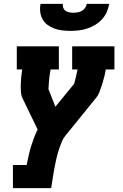

<svg xmlns="http://www.w3.org/2000/svg" viewBox="-20 -770 640 995"><path d="M47 205V85H118Q123 62 128 38.5Q133 15 140 -8Q147 -31 155.5 -54Q164 -77 175 -99L98 -258Q90 -274 88.5 -293.5Q87 -313 87.5 -332.5Q88 -352 90 -371.5Q92 -391 95 -410H67V-530H285V-410H242Q238 -388 235.5 -365.5Q233 -343 232 -320Q231 -318 231.5 -315.5Q232 -313 231 -310Q231 -310 231 -309.5Q231 -309 231 -309Q231 -308 231 -307.5Q231 -307 232 -306L267 -217L362 -333Q366 -339 367 -345.5Q368 -352 370 -358.5Q372 -365 373.5 -371.5Q375 -378 376.5 -384.5Q378 -391 379 -397.5Q380 -404 382 -410H354V-530H573V-410H528Q525 -390 520 -370.5Q515 -351 509 -332Q503 -313 495.5 -293.5Q488 -274 474 -258L319 -67Q308 -54 301.5 -38.5Q295 -23 289.5 -7.5Q284 8 279.5 23.5Q275 39 271.5 55Q268 71 265 86.5Q262 102 259 118L245 205ZM345 -610Q324 -610 302.5 -612.5Q281 -615 262 -622Q243 -629 227 -640.5Q211 -652 201 -669.5Q191 -687 188.5 -708Q186 -729 190 -750H306Q304 -739 308 -729Q312 -719 320 -713.5Q328 -708 339 -706Q350 -704 360 -704Q371 -704 382.5 -706Q394 -708 404 -713.5Q414 -719 421 -729Q428 -739 430 -750H546Q542 -728 533 -707.5Q524 -687 508.5 -670Q493 -653 473 -641Q453 -629 431.5 -622Q410 -615 388 -612.5Q366 -610 345 -610Z"/></svg>

Font: Iosevka Curly Slab HvExObl
Style: Regular
Weight: 900
Width: 7
Italic angle: -9°
Monospace: yes
Designer: Belleve Invis
Foundry: Belleve Invis
Version: Version 11.1.0; ttfautohint (v1.8.3)